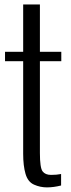

<svg xmlns="http://www.w3.org/2000/svg" viewBox="-20 -812 309 841"><path d="M81.5 -138.2V-543.9H2V-585H81.5V-792.5H154.8V-585H248.5V-543.9H154.8V-141.6Q154.8 -77.1 166.5 -61.5Q178.2 -45.9 203.6 -45.9Q228.5 -45.9 247.6 -49.8V0.5Q214.8 8.8 185.5 8.8Q156.2 8.8 129.2 -3.2Q102.1 -15.1 91.8 -50.5Q81.5 -85.9 81.5 -138.2Z"/></svg>

Font: Oswald-Light
Style: Light
Weight: 300
Designer: vernon adams
Foundry: vernon adams
Version: Version ; ttfautohint (v0.92.18-e454-dirty) -l 8 -r 50 -G 20